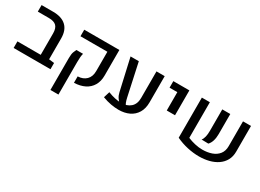

<svg xmlns="http://www.w3.org/2000/svg" viewBox="-30 -1273 2939 2171"><g transform="rotate(30 1440.0 -187.5)"><path d="M28.8 0V-85.9H333L440.4 -89.4L509.8 -81.5V0ZM333 -24.4V-365.7Q333 -432.1 302.5 -462.4Q272 -492.7 204.1 -492.7H60.1V-578.1H210.9Q322.8 -578.1 381.6 -523.2Q440.4 -468.3 440.4 -361.8V-24.4Z M816.4 0V-83.5Q885.7 -85.9 927 -126.7Q968.3 -167.5 968.3 -241.2V-492.7H617.2V-578.1H1075.7V-243.2Q1075.7 -168.5 1043.9 -114.5Q1012.2 -60.5 953.9 -31.5Q895.5 -2.4 816.4 0ZM626.5 203.1V-212.9Q626.5 -265.1 636.2 -292Q646 -318.8 654.8 -335H741.7Q735.8 -313.5 733.4 -286.9Q731 -260.3 731 -221.2V203.1Z M1403.8 12.7Q1357.4 12.7 1304 3.2Q1250.5 -6.3 1191.9 -28.3L1216.3 -107.9Q1266.1 -88.4 1309.6 -79.1Q1353 -69.8 1389.6 -69.3Q1466.8 -69.3 1513.4 -110.6Q1560.1 -151.9 1560.1 -231V-578.1H1667.5V-235.8Q1667.5 -154.8 1634 -99.4Q1600.6 -43.9 1541.3 -15.6Q1481.9 12.7 1403.8 12.7ZM1221.7 -578.1H1329.6L1420.9 -156.7Q1428.2 -122.6 1438 -97.7Q1447.8 -72.8 1465.8 -52.7L1382.3 -53.7Q1360.8 -72.3 1342.3 -99.6Q1323.7 -127 1315.4 -164.6Z M1881.8 -253.4V-492.7H1780.3V-578.1H1989.7V-253.4Z M2257.3 -578.1V-112.8Q2302.2 -93.8 2353 -82.3Q2403.8 -70.8 2449.7 -70.8Q2518.1 -70.8 2572.3 -90.3Q2626.5 -109.9 2658.2 -150.6Q2689.9 -191.4 2689.9 -253.9V-578.1H2794.4V-243.2Q2794.4 -178.2 2767.6 -129.6Q2740.7 -81.1 2693.6 -48.8Q2646.5 -16.6 2585.2 -1Q2523.9 14.6 2454.6 14.6Q2381.3 14.6 2303 -2.7Q2224.6 -20 2152.8 -54.2V-578.1ZM2387.2 -166Q2403.3 -185.5 2411.4 -219.2Q2419.4 -252.9 2419.4 -295.9V-578.1H2523.9V-316.4Q2523.9 -267.1 2512.2 -228.3Q2500.5 -189.5 2476.1 -164.1Z"/></g></svg>

Font: Heebo Medium
Style: Regular
Weight: 500
Designer: Oded Ezer
Foundry: Ezer Type House
Version: Version 3.100